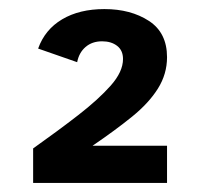

<svg xmlns="http://www.w3.org/2000/svg" viewBox="-20 -806 442 423"><path d="M53 -403V-479Q108 -518 152.5 -552.5Q197 -587 224 -617.5Q251 -648 251 -676Q251 -695 238 -705Q225 -715 205 -715Q183 -715 168.5 -702.5Q154 -690 150 -669L64 -699Q79 -741 117 -763.5Q155 -786 210 -786Q268 -786 308 -760Q348 -734 348 -680Q348 -643 328 -611Q308 -579 271 -549Q234 -519 184 -485H348V-403Z"/></svg>

Font: Atkinson Hyperlegible Next
Style: Bold
Weight: 700
Designer: Elliott Scott, Megan Eiswerth, Linus Boman, Theodore Petrosky, Letters from Sweden
Foundry: Applied Design Works, Letters from Sweden
Version: Version 2.001